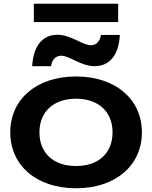

<svg xmlns="http://www.w3.org/2000/svg" viewBox="-20 -992 813 1027"><path d="M387 15C597 15 739 -106 739 -284C739 -462 597 -583 387 -583C176 -583 35 -462 35 -284C35 -106 176 15 387 15ZM253 -638C258 -674 279 -694 308 -694C351 -694 414 -638 485 -638C573 -638 616 -706 621 -805H520C515 -771 495 -750 466 -750C422 -750 359 -806 288 -806C203 -806 158 -741 152 -638ZM612 -874V-972H161V-874ZM387 -104C266 -104 191 -173 191 -284C191 -394 266 -464 387 -464C507 -464 582 -394 582 -284C582 -173 507 -104 387 -104Z"/></svg>

Font: Bounded Med
Style: Regular
Weight: 500
Designer: Vlad Churkin
Version: Version 3.0